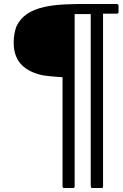

<svg xmlns="http://www.w3.org/2000/svg" viewBox="-20 -797 617 967"><path d="M577 -736V-770C576 -775 572 -777 564 -777H442L432.6 -777C266 -777 113.8 -775.9 62 -662C54 -640 49 -613 49 -581C49 -480 112.2 -436.2 194 -418C227.2 -412.8 260.9 -410.4 295 -408V132C295 142 294.1 150 302 150H348C356.6 150 356 144.2 356 134V-726H437V133C437 140 438 145 438 147C440 149 442 150 445 150H490C494 150 496 149 498 148C498 147 499 145 499 142V-728H563C572.4 -728 577 -729 577 -736Z"/></svg>

Font: fbb
Style: Bold
Weight: 400
Designer: David J. Perry, Michael Sharpe
Version: Version 1.045